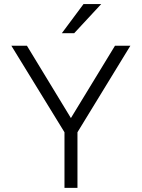

<svg xmlns="http://www.w3.org/2000/svg" viewBox="-20 -912 688 932"><path d="M280.3 -751 385.3 -892.1H471.2L340.3 -751ZM293 0V-270L35.2 -689.9H110.8L324.2 -338.9L538.1 -689.9H612.8L356 -270V0Z"/></svg>

Font: HK Grotesk Light
Style: Regular
Weight: 300
Designer: Alfredo Marco Pradil and Stefan Peev
Foundry: Hanken Design Co.
Version: Version 1.045;PS 001.045;hotconv 1.0.88;makeotf.lib2.5.64775